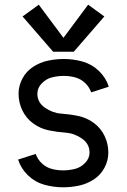

<svg xmlns="http://www.w3.org/2000/svg" viewBox="-20 -789 540 817"><path d="M206 -569 76 -719 145 -769 250 -628 355 -769 424 -719 294 -569ZM248 8Q208 8 168.5 -3Q129 -14 99 -43Q69 -72 57 -110L132 -134Q140 -111 158 -94Q176 -77 199.5 -70.5Q223 -64 248 -64Q273 -64 298 -70Q323 -76 342 -95.5Q361 -115 361 -140Q361 -177 328.5 -199.5Q296 -222 259.5 -224.5Q223 -227 187 -234.5Q151 -242 121 -264Q91 -286 75 -319.5Q59 -353 59 -390Q59 -424 75.5 -455Q92 -486 121.5 -505Q151 -524 184.5 -531Q218 -538 252 -538Q292 -538 331.5 -527Q371 -516 401 -487Q431 -458 443 -420L368 -396Q360 -419 342 -436Q324 -453 300.5 -459.5Q277 -466 252 -466Q227 -466 202 -460Q177 -454 158 -434.5Q139 -415 139 -390Q139 -353 171.5 -330.5Q204 -308 240.5 -305.5Q277 -303 313 -295.5Q349 -288 379 -266Q409 -244 425 -210.5Q441 -177 441 -140Q441 -106 424.5 -75Q408 -44 378.5 -25Q349 -6 315.5 1Q282 8 248 8Z"/></svg>

Font: Iosevka SS01
Style: Regular
Weight: 400
Monospace: yes
Designer: Belleve Invis
Foundry: Belleve Invis
Version: 2.3.3; ttfautohint (v1.8.3)